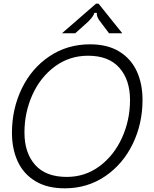

<svg xmlns="http://www.w3.org/2000/svg" viewBox="-20 -1014 840 1044"><path d="M45 -292Q45 -422 98.5 -532.5Q152 -643 249 -708Q346 -773 470 -773Q565 -773 629 -733.5Q693 -694 724 -626Q755 -558 755 -471Q755 -341 701.5 -231Q648 -121 551.5 -55.5Q455 10 332 10Q236 10 171.5 -29.5Q107 -69 76 -137Q45 -205 45 -292ZM687 -470Q687 -580 629 -645.5Q571 -711 459 -711Q358 -711 279 -653Q200 -595 156.5 -499Q113 -403 113 -293Q113 -183 171 -117.5Q229 -52 343 -52Q443 -52 521.5 -110.5Q600 -169 643.5 -265Q687 -361 687 -470ZM317 -833 502 -994H516L645 -833H573L527 -894Q503 -923 507 -944H493Q489 -925 457 -894L389 -833Z"/></svg>

Font: Open Sauce Sans Light Italic
Style: Regular
Weight: 300
Italic angle: -10°
Designer: Alfredo Marco Pradil
Foundry: Creative Sauce Fz LLC
Version: Version 1.477